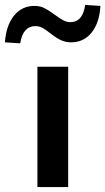

<svg xmlns="http://www.w3.org/2000/svg" viewBox="-87 -760 428 780"><path d="M65 0V-489H190V0ZM-5 -584 -67 -588Q-62 -657 -30 -696.5Q2 -736 53 -736Q76 -736 94.5 -726.5Q113 -717 137 -699Q159 -683 172 -676.5Q185 -670 198 -670Q224 -670 239 -687.5Q254 -705 259 -740L321 -736Q317 -667 285 -627.5Q253 -588 202 -588Q181 -588 162.5 -596Q144 -604 117 -625Q97 -641 84 -647.5Q71 -654 57 -654Q32 -654 16.5 -637Q1 -620 -5 -584Z"/></svg>

Font: NunitoSans3
Style: Bold
Weight: 700
Designer: Vernon Adams
Foundry: Vernon Adams
Version: Version 3.101;gftools[0.9.27]